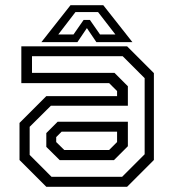

<svg xmlns="http://www.w3.org/2000/svg" viewBox="-20 -718 666 738"><path d="M158 0 55 -103V-245.5L158 -348.5H430V-368L399.5 -398.5H62V-540H468.5L571.5 -437V-103L468.5 0ZM209.5 -102.5 158 -153.5V-206.5L201.5 -250H471.5V-156L418 -102.5ZM178 -38.5H449.5L536 -125V-417.5L451.5 -502H103V-438H420L471.5 -386.5V-311.5H175.5L94 -230.5V-122.5ZM227 -141.5H399.5L430 -172V-212H217L196 -191V-172ZM251 -698H377L489 -556H350.5L314 -610L277.5 -556H139ZM270 -671.5 204 -585.5H262.5L301.5 -641.5H325.5L364.5 -585.5H423.5L357 -671.5Z"/></svg>

Font: Tourney
Style: Regular
Weight: 400
Designer: Tyler Finck
Foundry: Etcetera Type Co
Version: Version 1.015